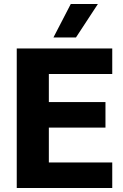

<svg xmlns="http://www.w3.org/2000/svg" viewBox="-20 -943 617 963"><path d="M64 -700H543V-572H225V-431H509V-303H225V-128H543V0H64ZM335 -923H471L361 -755H248Z"/></svg>

Font: Sarabun ExtraBold
Style: Regular
Weight: 800
Version: Version 1.000; ttfautohint (v1.6)